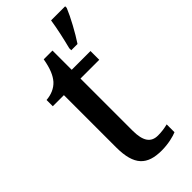

<svg xmlns="http://www.w3.org/2000/svg" viewBox="-245 -809 868 868"><g transform="rotate(-45 188.5 -375.0)"><path d="M256 -613V-600H296C324 -642 360 -708 377 -750V-760H287C280 -713 267 -656 256 -613ZM225 10C267 10 306 0 324 -8V-58C304 -53 284 -50 261 -50C217 -50 195 -79 195 -147V-480H315V-536H195V-659H139C130 -608 117 -578 98 -556C78 -534 49 -522 18 -520V-480H89V-146C89 -30 133 10 225 10Z"/></g></svg>

Font: Noto Serif Myanmar SemiCondensed Medium
Style: Regular
Weight: 500
Width: 4
Designer: Ben Mitchell and the Monotype Design Team
Foundry: Monotype Imaging Inc.
Version: Version 2.106